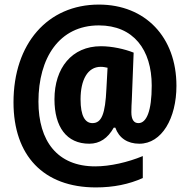

<svg xmlns="http://www.w3.org/2000/svg" viewBox="-20 -742 829 839"><path d="M751 -367C751 -580 615 -722 412 -722C188 -722 39 -551 39 -295C39 -62 170 77 399 77C476 77 544 63 604 36V-60C539 -33 461 -15 396 -15C231 -15 148 -125 148 -298C148 -489 239 -631 412 -631C563 -631 643 -525 643 -368C643 -256 620 -204 585 -204C566 -204 554 -218 554 -252C554 -269 555 -289 556 -306L564 -512C524 -528 469 -540 421 -540C294 -540 218 -445 218 -308C218 -187 271 -114 370 -114C416 -114 451 -138 477 -184H484C500 -139 537 -114 589 -114C687 -114 751 -225 751 -367ZM332 -308C332 -393 363 -450 420 -450C431 -450 440 -448 450 -446L445 -354C440 -244 424 -204 384 -204C352 -204 332 -235 332 -308Z"/></svg>

Font: Noto Sans Lao Looped Condensed ExtraBold
Style: Regular
Weight: 800
Width: 3
Designer: Mark Frömberg, Ben Mitchell
Foundry: The Fontpad Ltd
Version: Version 1.002